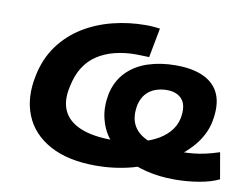

<svg xmlns="http://www.w3.org/2000/svg" viewBox="-78 -827 1230 949"><g transform="rotate(10 537.0 -352.5)"><path d="M456 11Q317 11 226 -38.5Q135 -88 99.5 -175.5Q64 -263 88 -376Q106 -464 153 -528Q200 -592 267 -633.5Q334 -675 415 -695.5Q496 -716 581 -716Q603 -716 620 -714.5Q637 -713 652 -711L624 -563Q614 -563 599 -564Q584 -565 558 -565Q502 -565 453.5 -553Q405 -541 366 -516Q327 -491 301 -450.5Q275 -410 263 -350Q247 -279 270 -229.5Q293 -180 355 -154Q417 -128 515 -128Q573 -128 626 -138.5Q679 -149 721.5 -169Q764 -189 792.5 -220Q821 -251 830 -292Q842 -356 816.5 -387Q791 -418 739 -418Q710 -418 683 -408.5Q656 -399 636.5 -378Q617 -357 608 -322Q595 -256 620 -213.5Q645 -171 705.5 -150Q766 -129 858 -129Q891 -129 921.5 -132Q952 -135 983 -142Q1014 -149 1051 -161L1074 -29Q1033 -9 973 1Q913 11 851 11Q775 11 708.5 -5.5Q642 -22 590.5 -53.5Q539 -85 505 -129Q471 -173 458.5 -228Q446 -283 458 -347Q472 -414 515 -459Q558 -504 622 -525Q686 -546 762 -546Q849 -546 905 -518.5Q961 -491 982 -437.5Q1003 -384 987 -302Q973 -235 924.5 -178Q876 -121 802.5 -79Q729 -37 640.5 -13Q552 11 456 11Z"/></g></svg>

Font: Nunito Sans 10pt Expanded ExtraBold
Style: Italic
Weight: 800
Width: 7
Italic angle: -9°
Designer: Vernon Adams
Foundry: Vernon Adams
Version: Version 3.101;gftools[0.9.27]